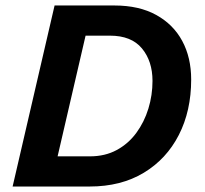

<svg xmlns="http://www.w3.org/2000/svg" viewBox="-20 -680 747 700"><path d="M26 0 179 -660H397Q487 -660 549.5 -625.5Q612 -591 644.5 -530.5Q677 -470 677 -390Q677 -276 632 -188Q587 -100 504 -50Q421 0 307 0ZM190 -110H308Q363 -110 405.5 -133Q448 -156 477 -195.5Q506 -235 521 -284Q536 -333 536 -385Q536 -457 497.5 -503.5Q459 -550 381 -550H292Z"/></svg>

Font: Work Sans SemiBold
Style: Italic
Weight: 600
Italic angle: -13°
Designer: Wei Huang
Foundry: Wei Huang
Version: Version 2.012; ttfautohint (v1.8.3)